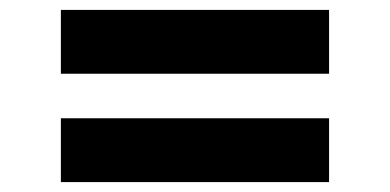

<svg xmlns="http://www.w3.org/2000/svg" viewBox="-20 -482 788 388"><path d="M103 -333V-462H645V-333ZM103 -114V-243H645V-114Z"/></svg>

Font: Nunito Sans 10pt Expanded Black
Style: Regular
Weight: 900
Width: 7
Designer: Vernon Adams
Foundry: Vernon Adams
Version: Version 3.101;gftools[0.9.27]